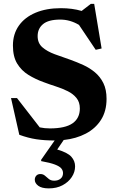

<svg xmlns="http://www.w3.org/2000/svg" viewBox="-20 -726 618 1010"><path d="M237 265Q199.5 265 181.2 251.2Q163 237.5 163 219.5Q163 207 170.8 198.2Q178.5 189.5 192.5 189.5Q206.5 189.5 216.5 198.2Q226.5 207 237.2 215.8Q248 224.5 265.5 224.5Q285.5 224.5 298.5 214Q311.5 203.5 311.5 184.5Q311.5 171 302.5 160Q293.5 149 268.8 139.5Q244 130 196.5 121.5V114.5L267.5 13H267Q213.5 13 170.8 6.5Q128 0 81.5 -17L38 -210H69.5L189 -56Q214 -50.5 242.5 -50.5Q323 -50.5 361.5 -77.2Q400 -104 400 -155.5Q400 -188.5 382.5 -210.2Q365 -232 336.5 -246.2Q308 -260.5 274.5 -271.2Q241 -282 209 -294Q166 -309.5 129.5 -332Q93 -354.5 70.5 -391.2Q48 -428 48 -486.5Q48 -546.5 79 -590.8Q110 -635 166.8 -659Q223.5 -683 300.5 -683Q360 -683 409.5 -668.5L457.5 -705.5H475.5L514.5 -471L483.5 -464L395.5 -595Q348.5 -623 297 -623Q235 -623 206.5 -599.2Q178 -575.5 178 -536Q178 -499 203 -477.2Q228 -455.5 267.8 -440.8Q307.5 -426 352 -411Q385 -399 418.5 -383.8Q452 -368.5 479.5 -345.5Q507 -322.5 523.8 -288.8Q540.5 -255 540.5 -206Q540.5 -141.5 511.5 -95.8Q482.5 -50 431.5 -23.2Q380.5 3.5 315 10.5L281 60.5Q336 76.5 355.5 98.8Q375 121 375 149Q375 179 357.5 205.5Q340 232 309 248.5Q278 265 237 265Z"/></svg>

Font: Newsreader Text
Style: Bold
Weight: 700
Designer: Hugues Gentile
Foundry: Production Type
Version: Version 1.001